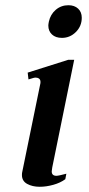

<svg xmlns="http://www.w3.org/2000/svg" viewBox="-20 -705 340 735"><path d="M165 -607Q165 -612 167 -622Q173 -650 193.5 -667.5Q214 -685 242 -685Q265 -685 279 -672Q293 -659 293 -637Q293 -605 270.5 -582.5Q248 -560 217 -560Q193 -560 179 -573Q165 -586 165 -607ZM64 -35Q64 -42 65 -46L134 -383Q135 -386 135 -391Q135 -400 129.5 -404Q124 -408 116 -408Q111 -408 102.5 -405Q94 -402 89 -401L86 -427L241 -476H264L180 -64Q178 -52 178 -49Q178 -32 196 -32Q204 -32 234 -40L230 -19Q211 -5 184 2.5Q157 10 132 10Q104 10 84 -1Q64 -12 64 -35Z"/></svg>

Font: Taviraj Medium
Style: Italic
Weight: 500
Italic angle: -12°
Designer: Katatrad Team
Foundry: CadsonDemak
Version: Version 1.001